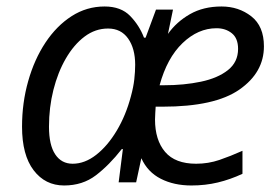

<svg xmlns="http://www.w3.org/2000/svg" viewBox="-20 -565 862 595"><path d="M178.7 9.8Q120.1 9.8 84.2 -37.4Q48.3 -84.5 48.3 -172.4Q48.3 -246.6 67.4 -313.7Q86.4 -380.9 120.8 -432.9Q155.3 -484.9 201.9 -514.9Q248.5 -544.9 304.2 -544.9Q355 -544.9 383.5 -515.4Q412.1 -485.8 426.3 -448.2H431.2L463.4 -535.2H516.1L500.5 -460Q527.3 -497.6 568.8 -521.2Q610.4 -544.9 666.5 -544.9Q719.7 -544.9 758.8 -514.4Q797.9 -483.9 797.9 -421.4Q797.9 -340.3 721.9 -287.4Q646 -234.4 483.9 -234.4H462.4Q461.9 -225.6 461.2 -214.8Q460.4 -204.1 460.4 -194.8Q460.4 -130.9 491.7 -94.2Q522.9 -57.6 587.9 -57.6Q625.5 -57.6 659.9 -69.3Q694.3 -81.1 731.4 -97.7V-26.4Q693.8 -8.8 655 0.5Q616.2 9.8 573.2 9.8Q519 9.8 478.3 -11Q437.5 -31.7 418 -74.7L401.9 0H347.7L360.8 -103H357.4Q318.4 -53.2 277.1 -21.7Q235.8 9.8 178.7 9.8ZM474.6 -300.8H487.8Q550.3 -300.8 602.5 -311.8Q654.8 -322.8 686.3 -347.7Q717.8 -372.6 717.8 -413.6Q717.8 -446.3 698.5 -461.9Q679.2 -477.5 650.9 -477.5Q593.8 -477.5 545.7 -431.4Q497.6 -385.3 474.6 -300.8ZM205.1 -57.6Q242.7 -57.6 278.1 -85.2Q313.5 -112.8 341.8 -160.2Q370.1 -207.5 385.7 -266.6Q393.6 -295.4 396.2 -319.3Q398.9 -343.3 398.9 -364.3Q398.9 -414.6 377 -445.6Q355 -476.6 314.9 -476.6Q275.4 -476.6 242.2 -451.7Q209 -426.8 184.1 -383.8Q159.2 -340.8 145.5 -286.4Q131.8 -231.9 131.8 -172.4Q131.8 -115.7 151.1 -86.7Q170.4 -57.6 205.1 -57.6Z"/></svg>

Font: Open Sans
Style: Italic
Weight: 400
Italic angle: -12°
Designer: Monotype Design Team
Foundry: Monotype Imaging Inc.
Version: Version 3.000; ttfautohint (v1.8.4)